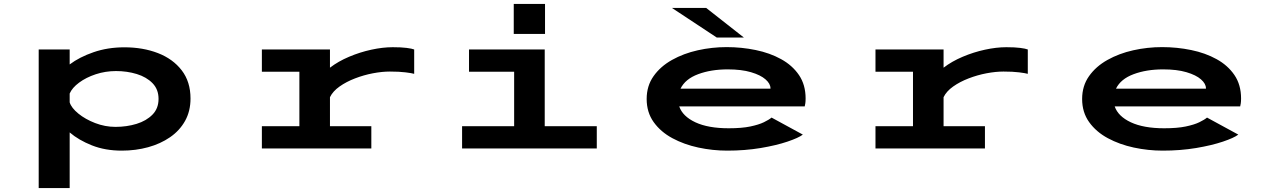

<svg xmlns="http://www.w3.org/2000/svg" viewBox="-20 -750 6440 970"><path d="M175.5 200V-500H332V-424.5Q381 -461.5 452.5 -486.2Q524 -511 608.5 -511Q702 -511 777.8 -481.8Q853.5 -452.5 898 -394.8Q942.5 -337 942.5 -252Q942.5 -188.5 915 -139.2Q887.5 -90 839.2 -56.8Q791 -23.5 728.2 -6.2Q665.5 11 595.5 11Q511.5 11 444.5 -15.5Q377.5 -42 332 -81V200ZM566 -391Q512.5 -391 463.5 -374.8Q414.5 -358.5 379.5 -332.5Q344.5 -306.5 332 -277.5V-233Q340.5 -205 375.8 -176.2Q411 -147.5 461 -128.2Q511 -109 563.5 -109Q620 -109 669.8 -124.2Q719.5 -139.5 750.2 -170.8Q781 -202 781 -250.5Q781 -298.5 750.5 -329.8Q720 -361 671 -376Q622 -391 566 -391Z M1303 0V-112.5H1492.5V-387.5H1303V-500H1647V-408Q1688.5 -440 1743.5 -463.2Q1798.5 -486.5 1856.2 -499Q1914 -511.5 1964 -511.5Q2007 -511.5 2034.2 -508Q2061.5 -504.5 2072.5 -500V-377Q2060.5 -380.5 2028.8 -384.5Q1997 -388.5 1949.5 -388.5Q1910.5 -388.5 1864.2 -379.8Q1818 -371 1773.8 -354Q1729.5 -337 1695.5 -313Q1661.5 -289 1647 -259V-112.5H1856V0Z M2575.5 -730H2733.5V-578.5H2575.5ZM2314.5 0V-112.5H2577.5V-387.5H2349.5V-500H2732V-112.5H2995V0Z M3654 11Q3580.5 11 3508.2 -4.5Q3436 -20 3377 -51.8Q3318 -83.5 3282.5 -133Q3247 -182.5 3247 -250Q3247 -316 3281.8 -365.2Q3316.5 -414.5 3375 -447.2Q3433.5 -480 3505.2 -496Q3577 -512 3651 -512Q3726.5 -512 3798 -497.2Q3869.5 -482.5 3926.2 -451.2Q3983 -420 4016.5 -370.8Q4050 -321.5 4050 -252.5Q4050 -237.5 4048.5 -227.8Q4047 -218 4045.5 -212.5H3411.5Q3428.5 -162.5 3493 -132.2Q3557.5 -102 3661.5 -102Q3727.5 -102 3770.5 -111Q3813.5 -120 3839.2 -132.5Q3865 -145 3878 -156L4036 -70Q4014.5 -53.5 3958.2 -34.5Q3902 -15.5 3823 -2.2Q3744 11 3654 11ZM3656.5 -399.5Q3572 -399.5 3507 -375.2Q3442 -351 3418 -302H3872.5V-304Q3872.5 -327 3847.5 -349Q3822.5 -371 3774.2 -385.2Q3726 -399.5 3656.5 -399.5ZM3601 -560.5 3374.5 -710H3547.5L3738 -560.5Z M4403 0V-112.5H4592.5V-387.5H4403V-500H4747V-408Q4788.5 -440 4843.5 -463.2Q4898.5 -486.5 4956.2 -499Q5014 -511.5 5064 -511.5Q5107 -511.5 5134.2 -508Q5161.5 -504.5 5172.5 -500V-377Q5160.5 -380.5 5128.8 -384.5Q5097 -388.5 5049.5 -388.5Q5010.5 -388.5 4964.2 -379.8Q4918 -371 4873.8 -354Q4829.5 -337 4795.5 -313Q4761.5 -289 4747 -259V-112.5H4956V0Z M5854 11Q5780.5 11 5708.2 -4.5Q5636 -20 5577 -51.8Q5518 -83.5 5482.5 -133Q5447 -182.5 5447 -250Q5447 -316 5481.8 -365.2Q5516.5 -414.5 5575 -447.2Q5633.5 -480 5705.2 -496Q5777 -512 5851 -512Q5926.5 -512 5998 -497.2Q6069.5 -482.5 6126.2 -451.2Q6183 -420 6216.5 -370.8Q6250 -321.5 6250 -252.5Q6250 -237.5 6248.5 -227.8Q6247 -218 6245.5 -212.5H5611.5Q5628.5 -162.5 5693 -132.2Q5757.5 -102 5861.5 -102Q5927.5 -102 5970.5 -111Q6013.5 -120 6039.2 -132.5Q6065 -145 6078 -156L6236 -70Q6214.5 -53.5 6158.2 -34.5Q6102 -15.5 6023 -2.2Q5944 11 5854 11ZM5856.5 -399.5Q5772 -399.5 5707 -375.2Q5642 -351 5618 -302H6072.5V-304Q6072.5 -327 6047.5 -349Q6022.5 -371 5974.2 -385.2Q5926 -399.5 5856.5 -399.5Z"/></svg>

Font: Trispace Expanded SemiBold
Style: Regular
Weight: 600
Width: 7
Designer: Tyler Finck
Foundry: Etcetera Type Company
Version: Version 1.210; ttfautohint (v1.8.3)